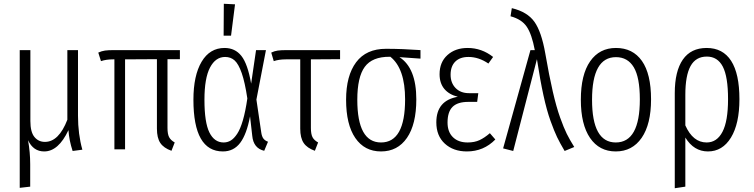

<svg xmlns="http://www.w3.org/2000/svg" viewBox="-20 -787 3973 1012"><path d="M414.1 2 362.8 8.8Q344.2 -47.4 340.8 -101.1Q288.1 11.2 212.9 11.2Q155.3 11.2 127.9 -47.9Q139.2 16.1 139.2 79.1V196.8L84 203.1V-522.9H140.1V-148.9Q140.1 -91.3 161.4 -65.2Q182.6 -39.1 216.8 -39.1Q290 -39.1 335 -155.8V-522.9H391.1V-176.8Q391.1 -79.6 414.1 2Z M928.2 -475.1H862.8V-112.8Q862.8 -80.6 871.3 -64.2Q879.9 -47.9 900.9 -36.1L883.8 7.8Q842.8 -6.8 825 -33.4Q807.1 -60.1 807.1 -108.9V-475.1L639.2 -474.1V0H583V-474.1H575.2Q539.6 -474.1 512.2 -464.8L498 -509.8Q516.1 -518.1 533.4 -520.5Q550.8 -522.9 582 -522.9H928.2Z M1159.7 -767.1 1218.8 -764.2 1197.8 -599.1H1158.7ZM1163.6 -534.2Q1219.2 -534.2 1252.4 -492.2Q1285.6 -450.2 1303.7 -346.2L1329.6 -522.9H1381.8L1331.5 -262.2L1356.9 -89.8Q1359.9 -67.9 1368.4 -56.6Q1377 -45.4 1392.6 -40L1372.6 7.8Q1315.9 -5.4 1309.6 -70.8L1297.9 -173.8Q1280.3 -79.6 1246.1 -34.2Q1211.9 11.2 1154.8 11.2Q999.5 11.2 999.5 -261.2Q999.5 -389.2 1042.7 -461.7Q1085.9 -534.2 1163.6 -534.2ZM1166.5 -486.8Q1116.2 -486.8 1086.9 -430.9Q1057.6 -375 1057.6 -261.2Q1057.6 -141.6 1083.7 -88.9Q1109.9 -36.1 1158.7 -36.1Q1179.2 -36.1 1196.3 -46.4Q1213.4 -56.6 1230 -81.5Q1246.6 -106.4 1260.3 -153.3Q1273.9 -200.2 1283.7 -268.1Q1271 -353 1254.2 -401.4Q1237.3 -449.7 1216.8 -468.3Q1196.3 -486.8 1166.5 -486.8Z M1772.5 -475.1 1618.7 -474.1V-112.8Q1618.7 -80.6 1627 -64.2Q1635.3 -47.9 1656.7 -36.1L1639.6 7.8Q1598.6 -6.8 1580.6 -33.4Q1562.5 -60.1 1562.5 -108.9V-474.1H1486.8Q1450.2 -474.1 1422.9 -464.8L1409.7 -509.8Q1426.8 -518.1 1444.1 -520.5Q1461.4 -522.9 1493.7 -522.9H1772.5Z M2196.3 -522.9V-478L2085.4 -485.8Q2174.3 -428.7 2174.3 -263.2Q2174.3 -131.8 2125 -60.3Q2075.7 11.2 1988.3 11.2Q1901.4 11.2 1852.8 -59.6Q1804.2 -130.4 1804.2 -261.2Q1804.2 -388.2 1857.2 -459Q1910.2 -529.8 2014.6 -529.8Q2099.6 -529.8 2196.3 -522.9ZM2115.2 -263.2Q2115.2 -425.8 2037.6 -487.8H2034.2Q1941.9 -488.3 1902.6 -434.6Q1863.3 -380.9 1863.3 -261.2Q1863.3 -36.1 1988.3 -36.1Q2115.2 -36.1 2115.2 -263.2Z M2444.8 -534.2Q2519 -534.2 2579.1 -486.8L2554.2 -452.1Q2503.4 -486.8 2449.2 -486.8Q2404.3 -486.8 2379.6 -462.2Q2355 -437.5 2355 -393.1Q2355 -350.1 2381.3 -323Q2407.7 -295.9 2452.1 -295.9H2501L2495.1 -250H2448.2Q2391.6 -250 2365.2 -223.6Q2338.9 -197.3 2338.9 -141.1Q2338.9 -91.8 2367.2 -64Q2395.5 -36.1 2444.8 -36.1Q2481 -36.1 2507.3 -48.3Q2533.7 -60.5 2562 -85L2590.8 -51.8Q2529.3 11.2 2440.9 11.2Q2369.6 11.2 2324.7 -29.8Q2279.8 -70.8 2279.8 -142.1Q2279.8 -257.3 2393.1 -276.9Q2346.7 -288.6 2321.8 -318.6Q2296.9 -348.6 2296.9 -396Q2296.9 -459.5 2338.4 -496.8Q2379.9 -534.2 2444.8 -534.2Z M2677.7 -744.1Q2759.3 -724.6 2796.6 -672.4Q2834 -620.1 2854 -505.9Q2874.5 -387.2 2893.6 -304.7Q2912.6 -222.2 2932.4 -167.2Q2952.1 -112.3 2967.3 -81.8Q2982.4 -51.3 3006.8 -12.2L2956.1 8.8Q2931.2 -33.2 2916.3 -64.2Q2901.4 -95.2 2881.6 -150.1Q2861.8 -205.1 2844.5 -284.4Q2827.1 -363.8 2810.1 -475.1L2685.1 8.8L2631.8 -4.9L2775.9 -522.9H2798.8Q2783.2 -606 2756.6 -645.8Q2730 -685.5 2670.9 -701.2Z M3226.6 -534.2Q3315.4 -534.2 3363.5 -465.8Q3411.6 -397.5 3411.6 -263.2Q3411.6 -132.3 3362.1 -60.5Q3312.5 11.2 3225.6 11.2Q3138.7 11.2 3090.1 -59.8Q3041.5 -130.9 3041.5 -261.2Q3041.5 -393.6 3090.6 -463.9Q3139.6 -534.2 3226.6 -534.2ZM3226.6 -485.8Q3100.6 -485.8 3100.6 -261.2Q3100.6 -36.1 3225.6 -36.1Q3352.5 -36.1 3352.5 -263.2Q3352.5 -378.9 3320.6 -432.4Q3288.6 -485.8 3226.6 -485.8Z M3704.6 -534.2Q3790 -534.2 3833.7 -466.3Q3877.4 -398.4 3877.4 -264.2Q3877.4 -134.8 3832.8 -61.8Q3788.1 11.2 3711.4 11.2Q3637.2 11.2 3592.3 -62V196.8L3536.6 205.1V-295.9Q3536.6 -411.6 3579.1 -472.9Q3621.6 -534.2 3704.6 -534.2ZM3704.6 -36.1Q3758.8 -36.1 3788.1 -92.3Q3817.4 -148.4 3817.4 -264.2Q3817.4 -382.8 3789.8 -435.8Q3762.2 -488.8 3705.6 -488.8Q3647.5 -488.8 3619.9 -439Q3592.3 -389.2 3592.3 -287.1V-126Q3632.3 -36.1 3704.6 -36.1Z"/></svg>

Font: Fira Sans Compressed Light
Style: Regular
Weight: 300
Width: 1
Designer: Carrois Corporate & Edenspiekermann AG
Foundry: Carrois Corporate GbR & Edenspiekermann AG
Version: Version 4.203;PS 004.203;hotconv 1.0.88;makeotf.lib2.5.64775